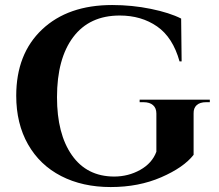

<svg xmlns="http://www.w3.org/2000/svg" viewBox="-20 -734 876 768"><path d="M819.3 -325.2H804.2Q779.8 -325.2 766.8 -313.5Q753.9 -301.8 754.4 -280.3V-114.7Q714.8 -64 624.8 -24.9Q534.7 14.2 422.9 14.2Q310.1 14.2 224.6 -29.8Q139.2 -73.7 92 -156.7Q44.9 -239.7 44.9 -351.1Q44.9 -518.6 148.4 -616.2Q252 -713.9 428.7 -713.9Q508.3 -713.9 583.5 -698.5Q658.7 -683.1 704.6 -659.7L706.5 -488.3H698.2Q671.4 -584.5 608.4 -628.2Q545.4 -671.9 459 -671.9Q337.9 -671.9 272.9 -585.7Q208 -499.5 208 -345.2Q208 -198.2 267.6 -113.3Q327.1 -28.3 436 -27.8Q493.2 -27.8 540.8 -54.4Q588.4 -81.1 605.5 -127V-279.8Q605.5 -301.8 592 -313.5Q578.6 -325.2 554.2 -325.2H538.6V-335.4H819.3Z"/></svg>

Font: Cinzel Bold
Style: Regular
Weight: 700
Designer: Natanael Gama
Version: Version 1.001;PS 001.001;hotconv 1.0.56;makeotf.lib2.0.21325